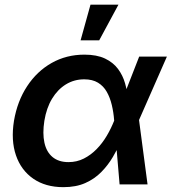

<svg xmlns="http://www.w3.org/2000/svg" viewBox="-20 -773 720 805"><path d="M245.6 11.7Q170.9 11.7 119.6 -23.7Q68.4 -59.1 46.9 -121.8Q25.4 -184.6 38.6 -266.6Q52.7 -349.1 93.8 -411.6Q134.8 -474.1 196.5 -509Q258.3 -543.9 334 -543.9Q385.7 -543.9 420.2 -527.6Q454.6 -511.2 474.9 -483.9Q495.1 -456.5 504.4 -423.6Q513.7 -390.6 516.6 -357.4H553.7L562.5 -272.9L598.6 0H481.4L458.5 -269.5Q456.1 -302.2 448.7 -333Q441.4 -363.8 427.7 -387.9Q414.1 -412.1 390.9 -426.3Q367.7 -440.4 333 -440.4Q291 -440.4 256.3 -419.2Q221.7 -397.9 198.2 -359.1Q174.8 -320.3 166 -266.6Q157.7 -213.4 166.3 -174.6Q174.8 -135.7 200.4 -114.5Q226.1 -93.3 267.1 -93.3Q302.2 -93.3 331.5 -108.2Q360.8 -123 385 -147.7Q409.2 -172.4 427.5 -203.4Q445.8 -234.4 458.5 -266.6L563.5 -535.6H679.7L561.5 -266.6L524.4 -182.1H488.3Q473.1 -148.9 453.1 -114.7Q433.1 -80.6 404.8 -51.8Q376.5 -22.9 337.6 -5.6Q298.8 11.7 245.6 11.7ZM317.9 -604 359.4 -753.4H476.6L396 -604Z"/></svg>

Font: Inter 20pt SemiBold
Style: Italic
Weight: 600
Italic angle: -9.3988°
Version: Version 4.001;git-66647c0bb